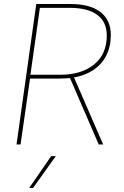

<svg xmlns="http://www.w3.org/2000/svg" viewBox="-20 -717 617 953"><path d="M62 0 160 -697H330Q428 -697 479 -657Q530 -617 530 -543Q530 -486 507.5 -441.5Q485 -397 441.5 -368.5Q398 -340 334 -330Q319 -329 304 -328Q289 -327 274 -327H129L82 0ZM470 0 326 -333 346 -336 492 0ZM131 -346H280Q384 -346 447 -397Q510 -448 510 -541Q510 -608 463 -643Q416 -678 327 -678H178ZM125 216 234 58H257L144 216Z"/></svg>

Font: Hanken Grotesk Thin
Style: Italic
Weight: 250
Italic angle: -8°
Designer: Alfredo Marco Pradil
Foundry: Hanken Design Co.
Version: Version 3.013